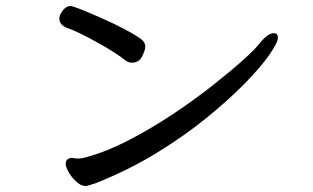

<svg xmlns="http://www.w3.org/2000/svg" viewBox="-20 -644 1040 637"><path d="M418 -436Q407 -436 397 -443Q366 -468 305 -502Q239 -539 201 -552Q201 -552 201 -552Q177 -562 177 -582Q177 -594 183 -601Q196 -624 214 -624Q226 -624 312 -586Q349 -570 385 -551.5Q421 -533 443 -518Q462 -506 462 -489Q462 -478 451.5 -457Q441 -436 418 -436ZM264 -27Q263 -27 263 -27Q249 -27 233.5 -41Q218 -55 208 -72.5Q198 -90 198 -100.5Q198 -111 205 -116Q211 -120 216.5 -120Q222 -120 227 -119Q232 -118 238 -118Q252 -118 268 -123Q334 -141 406.5 -178.5Q479 -216 550 -263Q621 -310 681.5 -357.5Q742 -405 784.5 -443Q827 -481 842 -501Q869 -534 888 -534Q896 -534 899 -529.5Q902 -525 902 -519Q902 -503 873.5 -462Q845 -421 791.5 -366.5Q738 -312 663.5 -251.5Q589 -191 497 -135Q405 -79 297 -36Q270 -27 264 -27Z"/></svg>

Font: Moon Stars Kai HW
Style: Bold
Weight: 700
Designer: GuiWonder
Version: Version 1.101